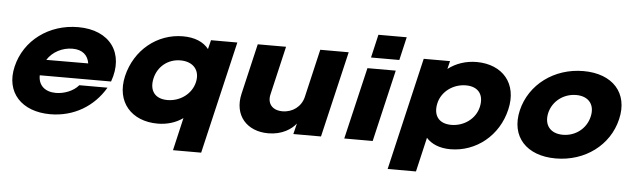

<svg xmlns="http://www.w3.org/2000/svg" viewBox="-56 -1023 4767 1445"><g transform="rotate(5 2327.0 -300.0)"><path d="M276.2 -394.1C315.8 -456.4 389.1 -495 466.3 -495C541.6 -495 583.2 -456.4 593.1 -395ZM340.6 10.9C519.8 10.9 668.3 -80.2 753.5 -225.7H540.6C502 -179.2 431.7 -152.5 369.3 -152.5C287.1 -152.5 235.6 -199 237.6 -274.3H776.2C855.4 -492.1 736.6 -660.4 495 -660.4C274.3 -660.4 91.1 -524.8 43.6 -323.8C-4 -124.8 125.7 10.9 340.6 10.9Z M1092.4 -325.7C1113.2 -416.8 1188.5 -478.2 1283.5 -478.2C1378.6 -478.2 1434 -416.8 1413.2 -325.7C1392.4 -233.7 1305.3 -172.3 1210.2 -172.3C1115.2 -172.3 1071.6 -233.7 1092.4 -325.7ZM1342.9 -47.5 1285.5 200H1498.4L1697.4 -649.5H1498.4L1481.5 -581.2C1440.9 -632.7 1374.6 -660.4 1286.5 -660.4C1091.4 -660.4 925.1 -524.8 877.6 -324.8C831 -123.8 956.8 10.9 1151.8 10.9C1225.1 10.9 1290.4 -9.9 1342.9 -47.5Z M2538.7 -649.5H2323.9L2238.7 -284.2C2220.9 -211.9 2157.5 -163.4 2080.3 -163.4C2004.1 -163.4 1962.5 -211.9 1980.3 -284.2L2065.4 -649.5H1851.6L1762.5 -268.3C1723.9 -103 1825.8 10.9 1988.2 10.9C2093.2 10.9 2163.5 -37.6 2197.1 -81.2L2177.3 0H2386.2Z M2709.4 -624.8H2923.3L2963.9 -800H2750ZM2561.9 0H2776.7L2903.5 -542.6H2689.6Z M3237 -325.7C3257.8 -416.8 3345 -478.2 3440 -478.2C3535.1 -478.2 3578.6 -416.8 3557.8 -325.7C3537 -233.7 3449.9 -172.3 3354.9 -172.3C3259.8 -172.3 3216.2 -233.7 3237 -325.7ZM2907.3 200H3121.2L3181.6 -59.4C3221.2 -14.9 3283.6 10.9 3363.8 10.9C3557.8 10.9 3726.1 -123.8 3772.7 -324.8C3820.2 -524.8 3700.4 -659.4 3506.3 -660.4C3423.2 -660.4 3348.9 -634.7 3289.5 -589.1L3304.4 -649.5H3105.4Z M4074.4 -325.7C4096.2 -416.8 4178.4 -478.2 4273.4 -478.2C4366.5 -478.2 4417 -416.8 4395.2 -325.7C4374.4 -233.7 4293.2 -171.3 4198.2 -171.3C4103.1 -171.3 4053.6 -233.7 4074.4 -325.7ZM4159.6 10.9C4380.4 10.9 4563.5 -124.8 4610.1 -325.7C4657.6 -525.7 4532.8 -662.4 4312 -662.4C4091.2 -662.4 3907.1 -525.7 3859.6 -325.7C3813 -124.8 3938.8 10.9 4159.6 10.9Z"/></g></svg>

Font: Calandify
Style: Semi Bold Italic
Weight: 700
Italic angle: -12°
Designer: Larry Fischer
Foundry: Larry Fischer
Version: Version 1.0; ttfautohint (v1.8.4.7-5d5b)